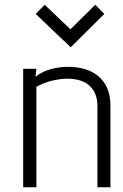

<svg xmlns="http://www.w3.org/2000/svg" viewBox="-20 -792 520 812"><path d="M447 0V-346C447 -422 412 -468 362 -491C298 -521 187 -515 130 -467L134 -501H78V0H134V-425C219 -473 392 -490 392 -343V0ZM421 -733 383 -772 278 -668 169 -772 131 -733 279 -592Z"/></svg>

Font: Advent Pro
Style: Regular
Weight: 400
Designer: Andreas Kalpakidis
Foundry: Andreas Kalpakidis
Version: Version 2.002 2008